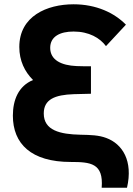

<svg xmlns="http://www.w3.org/2000/svg" viewBox="-20 -755 620 895"><path d="M454 120H572C601 -5 551 -84 475 -112C440 -125 404 -126 355 -127C260 -129 184 -147 184 -226C184 -292 236 -313 324 -316C393 -318 395 -318 404 -318V-446C391 -446 354 -446 337 -447C266 -450 214 -475 214 -532C214 -585 260 -608 323 -608C395 -608 446 -578 474 -540L567 -640C513 -695 429 -735 323 -735C199 -735 70 -680 70 -536C70 -472 95 -421 134 -382C66 -354 40 -289 40 -216C40 -85 125 0 310 0C403 0 463 6 454 120Z"/></svg>

Font: Eudonet ExtraBold
Style: Regular
Weight: 800
Designer: Mikhail Sharanda
Foundry: Mikhail Sharanda
Version: Version 4.503;Glyphs 3.1.2 (3151)